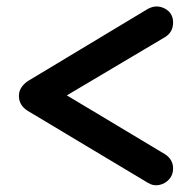

<svg xmlns="http://www.w3.org/2000/svg" viewBox="-20 -642 587 589"><path d="M434 -81 65 -302Q38 -319 38 -348Q38 -374 65 -393L434 -615Q461 -629 486 -615.5Q511 -602 511 -573Q511 -543 486 -528L149 -328V-371L486 -169Q511 -153 511 -125Q511 -105 498.5 -91.5Q486 -78 468 -74.5Q450 -71 434 -81Z"/></svg>

Font: Comfortaa
Style: Bold
Weight: 700
Designer: Johan Aakerlund
Foundry: Johan Aakerlund
Version: Version 3.104; ttfautohint (v1.8.1.43-b0c9)